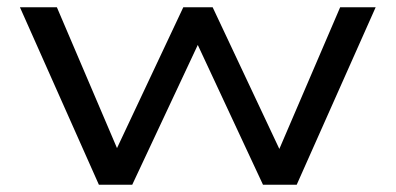

<svg xmlns="http://www.w3.org/2000/svg" viewBox="-20 -510 1092 530"><path d="M253 0 35 -490H137L312 -80H293L486 -490H567L760 -80H743L919 -490H1017L799 0H706L511 -418H541L345 0Z"/></svg>

Font: Nunito Sans 10pt Expanded
Style: Regular
Weight: 400
Width: 7
Designer: Vernon Adams
Foundry: Vernon Adams
Version: Version 3.101;gftools[0.9.27]